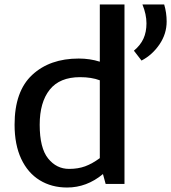

<svg xmlns="http://www.w3.org/2000/svg" viewBox="-20 -820 763 856"><path d="M45 0ZM535 -800V0H451L439 -44Q367 16 279 16Q210 16 157 -16.5Q104 -49 74.5 -112Q45 -175 45 -264Q45 -413 123.5 -486Q202 -559 331 -559Q381 -559 425 -545V-800ZM288 -67Q328 -67 359.5 -78.5Q391 -90 425 -115V-462Q388 -476 337 -476Q246 -476 201.5 -420Q157 -364 157 -264Q157 -160 194.5 -113.5Q232 -67 288 -67ZM577 -594Q606 -618 619.5 -647.5Q633 -677 633 -716Q633 -756 615 -800H712Q723 -763 723 -724Q723 -669 691 -622Q659 -575 611 -550Z"/></svg>

Font: Martel Sans SemiBold
Style: Regular
Weight: 600
Designer: Dan Reynolds and Mathieu Réguer
Foundry: Dan Reynolds and Mathieu Réguer
Version: Version 1.002; ttfautohint (v1.1) -l 5 -r 5 -G 72 -x 0 -D la